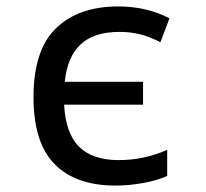

<svg xmlns="http://www.w3.org/2000/svg" viewBox="-20 -566 640 596"><path d="M348 -69Q428 -69 499 -101V-20Q469 -6 425 2Q381 10 338 10Q215 10 149.5 -56.5Q84 -123 84 -264Q84 -411 154 -478.5Q224 -546 347 -546Q436 -546 506 -509L478 -435Q445 -452 415 -459.5Q385 -467 351 -467Q272 -467 230.5 -428.5Q189 -390 181 -312H424V-241H179Q184 -151 226 -110Q268 -69 348 -69Z"/></svg>

Font: Noto Sans Mono UI
Style: Regular
Weight: 400
Monospace: yes
Designer: Monotype Design team
Foundry: Monotype Imaging Inc.
Version: Version 1.000